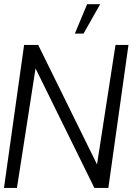

<svg xmlns="http://www.w3.org/2000/svg" viewBox="-30 -920 682 940"><path d="M-10.5 0 88 -700H157L445 -115L535.5 -700H599L500.5 0H432L144 -585L53 0ZM336.5 -755.5 396.5 -899.5H460.5L379 -755.5Z"/></svg>

Font: Urbanist Light
Style: Italic
Weight: 300
Italic angle: -8°
Designer: Corey Hu
Foundry: Corey Hu
Version: Version 1.330; ttfautohint (v1.8.4.7-5d5b)